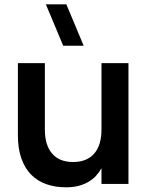

<svg xmlns="http://www.w3.org/2000/svg" viewBox="-20 -822 664 858"><path d="M262.5 -617.5 185 -802.5H276.5L354 -617.5ZM180.5 -243Q180.5 -173.5 212.8 -135.8Q245 -98 306.5 -98Q368 -98 400.8 -135.5Q433.5 -173 433.5 -243V-540H554V0H433.5V-70.5Q423.5 -52 409.2 -36.5Q395 -21 375.5 -9.5Q356 2 331.2 8.5Q306.5 15 275 15Q226.5 15 187 1Q147.5 -13 119.2 -41.5Q91 -70 75.5 -113.8Q60 -157.5 60 -217.5V-540H180.5Z"/></svg>

Font: Vela Sans Bd
Style: Bold
Weight: 700
Designer: Principal design: Mikhail Sharanda - project Manrope.
Design modification: Ravid Balaliev
Foundry: Mikhail Sharanda
Version: Version 1.001